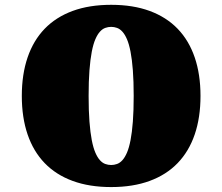

<svg xmlns="http://www.w3.org/2000/svg" viewBox="-20 -757 910 786"><path d="M69.3 -364.3Q69.3 -452.6 93 -522Q116.7 -591.3 162.8 -639.2Q209 -687 277.3 -712.2Q345.7 -737.3 435.1 -737.3Q524.4 -737.3 592.8 -712.2Q661.1 -687 707.3 -639.2Q753.4 -591.3 777.1 -522Q800.8 -452.6 800.8 -364.3Q800.8 -275.9 777.1 -206.5Q753.4 -137.2 707.3 -89.4Q661.1 -41.5 592.8 -16.4Q524.4 8.8 435.1 8.8Q345.7 8.8 277.3 -16.4Q209 -41.5 162.8 -89.4Q116.7 -137.2 93 -206.5Q69.3 -275.9 69.3 -364.3ZM435.1 -81.5Q447.3 -81.5 459 -85.7Q470.7 -89.8 481 -101.1Q491.2 -112.3 499.8 -132.1Q508.3 -151.9 514.4 -183.3Q520.5 -214.8 523.9 -259.3Q527.3 -303.7 527.3 -364.3Q527.3 -424.8 523.9 -469.2Q520.5 -513.7 514.4 -545.2Q508.3 -576.7 499.8 -596.4Q491.2 -616.2 481 -627.4Q470.7 -638.7 459 -642.8Q447.3 -647 435.1 -647Q422.9 -647 411.1 -642.8Q399.4 -638.7 389.2 -627.4Q378.9 -616.2 370.4 -596.4Q361.8 -576.7 355.7 -545.2Q349.6 -513.7 346.2 -469.2Q342.8 -424.8 342.8 -364.3Q342.8 -303.7 346.2 -259.3Q349.6 -214.8 355.7 -183.3Q361.8 -151.9 370.4 -132.1Q378.9 -112.3 389.2 -101.1Q399.4 -89.8 411.1 -85.7Q422.9 -81.5 435.1 -81.5Z"/></svg>

Font: Poller One
Style: Regular
Weight: 400
Designer: Yvonne Schttler
Foundry: Yvonne Schttler
Version: Version 1.002